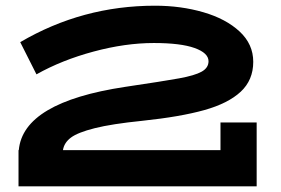

<svg xmlns="http://www.w3.org/2000/svg" viewBox="-20 -654 985 674"><path d="M881 -224V0H45V-127H46Q61 -295 419 -349Q554 -369 609 -379Q664 -389 688 -402.5Q712 -416 712 -439Q712 -468 663 -485.5Q614 -503 520 -503Q420 -503 308.5 -473Q197 -443 108 -393L51 -506Q269 -634 524 -634Q615 -634 694 -611Q773 -588 821 -543.5Q869 -499 869 -437Q869 -373 825 -332Q781 -291 697 -267.5Q613 -244 480 -230Q372 -219 312.5 -204Q253 -189 229 -171Q205 -153 201 -127H754V-224Z"/></svg>

Font: BioRhyme Expanded ExtraBold
Style: Regular
Weight: 800
Width: 7
Designer: Aoife Mooney
Foundry: Aoife Mooney Type
Version: Version 1.001